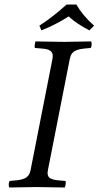

<svg xmlns="http://www.w3.org/2000/svg" viewBox="-20 -831 438 853"><path d="M319 -811Q349 -760 398 -717L377 -696Q321 -725 285 -758Q227 -721 164 -696L155 -717Q214 -755 276 -811ZM213 -569Q215 -580 214 -588Q213 -596 208 -601.5Q203 -607 193.5 -610.5Q184 -614 169 -615L135 -618Q133 -622 134.5 -633Q136 -644 138 -647Q226 -645 265 -645Q295 -645 385 -647Q388 -640 387 -630.5Q386 -621 383 -618L352 -615Q332 -613 319 -607.5Q306 -602 299.5 -593Q293 -584 290 -569L193 -76Q188 -53 198 -43Q208 -33 237 -30L271 -27Q272 -24 272 -18Q272 -12 270.5 -6Q269 0 268 2Q180 0 141 0Q111 0 21 2Q18 -5 19 -14.5Q20 -24 23 -27L54 -30Q84 -33 98 -43.5Q112 -54 116 -76Z"/></svg>

Font: Linux Libertine O
Style: Italic
Weight: 400
Italic angle: -12°
Designer: Philipp H. Poll
Foundry: Philipp H. Poll
Version: Version 5.1.6